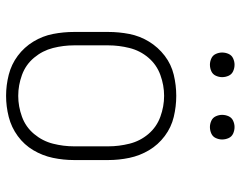

<svg xmlns="http://www.w3.org/2000/svg" viewBox="-98 -666 773 616"><g transform="rotate(90 288.0 -358.5)"><path d="M288 8Q322 8 355.5 -0.5Q389 -9 417 -29.5Q445 -50 462.5 -79.5Q480 -109 487 -142.5Q494 -176 494 -210V-320Q494 -354 487 -387.5Q480 -421 462.5 -450.5Q445 -480 417 -501Q389 -522 355.5 -530Q322 -538 288 -538Q254 -538 220.5 -530Q187 -522 159.5 -501Q132 -480 114 -450.5Q96 -421 89.5 -387.5Q83 -354 83 -320V-210Q83 -176 89.5 -142.5Q96 -109 114 -79.5Q132 -50 159.5 -29.5Q187 -9 220.5 -0.5Q254 8 288 8ZM288 -31Q254 -31 221 -43Q188 -55 165.5 -82Q143 -109 134.5 -142.5Q126 -176 126 -210V-320Q126 -354 134.5 -388Q143 -422 165.5 -448.5Q188 -475 221 -487Q254 -499 288 -499Q322 -499 355 -487Q388 -475 410.5 -448.5Q433 -422 441.5 -388Q450 -354 450 -320V-210Q450 -176 441.5 -142.5Q433 -109 410.5 -82Q388 -55 355 -43Q322 -31 288 -31ZM388 -646Q399 -646 409 -650.5Q419 -655 423.5 -665Q428 -675 428 -685Q428 -696 423.5 -706Q419 -716 409 -720.5Q399 -725 388 -725Q378 -725 368 -720.5Q358 -716 353.5 -706Q349 -696 349 -685Q349 -675 353.5 -665Q358 -655 368 -650.5Q378 -646 388 -646ZM188 -646Q199 -646 209 -650.5Q219 -655 223.5 -665Q228 -675 228 -685Q228 -696 223.5 -706Q219 -716 209 -720.5Q199 -725 188 -725Q178 -725 168 -720.5Q158 -716 153.5 -706Q149 -696 149 -685Q149 -675 153.5 -665Q158 -655 168 -650.5Q178 -646 188 -646Z"/></g></svg>

Font: Iosevka Sparkle Extralight
Style: Regular
Weight: 200
Designer: Belleve Invis
Foundry: Belleve Invis
Version: Version 4.5.0; ttfautohint (v1.8.3)